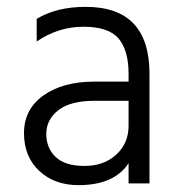

<svg xmlns="http://www.w3.org/2000/svg" viewBox="-20 -535 526 560"><path d="M209 5Q139 5 94.5 -36.5Q50 -78 50 -147Q50 -216 106.5 -256.5Q163 -297 256 -297H355V-320Q355 -388 326 -422.5Q297 -457 223.5 -457Q150 -457 87 -414V-480Q145 -515 230 -515Q416 -515 416 -320V0H355V-59Q313 5 209 5ZM355 -168V-241H256Q185 -241 150 -213.5Q115 -186 115 -144.5Q115 -103 142.5 -77Q170 -51 226.5 -51Q283 -51 319 -84Q355 -117 355 -168Z"/></svg>

Font: Hind Mysuru Light
Style: Regular
Weight: 300
Designer: Manushi Parikh, Hitesh Malaviya
Foundry: Indian Type Foundry
Version: Version 0.703;PS 1.0;hotconv 1.0.86;makeotf.lib2.5.63406